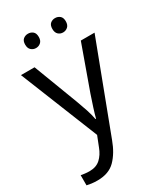

<svg xmlns="http://www.w3.org/2000/svg" viewBox="-236 -820 981 1150"><g transform="rotate(-30 255.0 -245.0)"><path d="M1 -536H95L211 -231Q226 -191 238 -154.5Q250 -118 256 -85H260Q266 -110 279 -150.5Q292 -191 306 -232L415 -536H510L279 74Q251 150 206.5 195Q162 240 84 240Q60 240 42 237.5Q24 235 11 232V162Q22 164 37.5 166Q53 168 70 168Q116 168 144.5 142Q173 116 189 73L217 2ZM114 -681Q114 -707 128 -718.5Q142 -730 161 -730Q180 -730 194 -718.5Q208 -707 208 -681Q208 -656 194 -643.5Q180 -631 161 -631Q142 -631 128 -643.5Q114 -656 114 -681ZM302 -681Q302 -707 315.5 -718.5Q329 -730 348 -730Q367 -730 381 -718.5Q395 -707 395 -681Q395 -656 381 -643.5Q367 -631 348 -631Q329 -631 315.5 -643.5Q302 -656 302 -681Z"/></g></svg>

Font: Noto Sans IKEA
Style: Regular
Weight: 400
Designer: Monotype Design Team
Foundry: Monotype Imaging Inc.
Version: Version 2.001